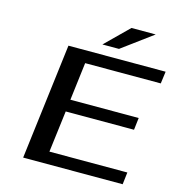

<svg xmlns="http://www.w3.org/2000/svg" viewBox="-119 -935 969 1040"><g transform="rotate(15 365.0 -415.0)"><path d="M663 0 671 -68H234L263 -301H646L654 -369H271L297 -581H721L730 -649H185L105 0ZM626 -830H490L361 -703H454Z"/></g></svg>

Font: Gamestation Extended
Style: Italic
Weight: 400
Width: 7
Designer: Jonas Hecksher
Foundry: Jonas Hecksher, Playtypeª, e-types AS
Version: Version 1.003